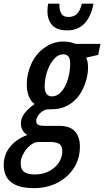

<svg xmlns="http://www.w3.org/2000/svg" viewBox="-87 -773 561 1034"><path d="M98.1 240.2Q-67.9 241.2 -66.9 113.3Q-66.4 59.1 -32.5 17.3Q1.5 -24.4 60.5 -46.4Q45.4 -53.7 35.4 -70.3Q25.4 -86.9 25.4 -108.9Q25.4 -161.6 99.6 -212.9Q80.6 -225.1 68.8 -252.9Q57.1 -280.8 57.1 -318.4Q57.1 -374 81.1 -428Q105 -481.9 150.4 -514.2Q171.4 -530.3 198 -539.8Q224.6 -549.3 252.9 -549.3Q276.4 -549.3 293 -545.2Q309.6 -541 319.8 -536.6H454.1L441.9 -477.5L377 -462.4Q387.2 -441.9 387.2 -408.7Q387.2 -367.7 371.3 -322.8Q355.5 -277.8 329.1 -246.6Q303.7 -217.3 269 -200.9Q234.4 -184.6 191.9 -184.6Q162.6 -184.6 157.2 -182.1Q132.3 -170.9 120.1 -153.3Q107.9 -135.7 107.9 -121.1Q107.9 -105.5 121.6 -99.6Q130.9 -95.2 153.3 -95.2H232.9Q291 -94.7 317.1 -64.7Q343.3 -34.7 343.3 16.1Q343.3 75.7 316.7 122.3Q290 168.9 246.1 197.3Q183.6 239.3 98.1 240.2ZM192.9 -253.9Q218.3 -253.9 238.8 -274.4Q259.3 -294.9 272.7 -329.3Q286.1 -363.8 290 -406.2Q294.9 -453.6 280.3 -470.2Q270.5 -480.5 253.9 -480.5Q226.6 -480.5 205.1 -456.5Q183.6 -432.6 170.4 -397.7Q157.2 -362.8 154.8 -330.1Q152.8 -312.5 153.8 -298.6Q154.8 -284.7 159.2 -275.4Q168.5 -253.9 192.9 -253.9ZM101.6 166.5Q159.7 166 200.2 134.3Q221.2 118.7 234.9 94Q248.5 69.3 248.5 41Q248.5 29.8 245.6 20.5Q242.7 11.2 234.9 3.9Q221.2 -7.3 185.1 -8.3H119.6Q97.7 -8.3 75.7 9.8Q53.7 27.8 39.1 54.2Q24.4 80.6 24.4 105.5Q24.4 140.6 44.7 153.8Q64.9 167 101.6 166.5ZM275.9 -609.4Q218.3 -609.4 193.4 -638.2Q168.5 -667 168.5 -712.4Q168.5 -732.4 172.4 -753.4H232.4Q232.4 -717.8 243.2 -699.7Q253.9 -681.6 281.7 -681.6Q309.6 -681.6 326.9 -697.8Q344.2 -713.9 354 -753.4H416.5Q403.8 -684.1 368.2 -646.7Q332.5 -609.4 275.9 -609.4Z"/></svg>

Font: Open Sans Condensed SemiBold
Style: Italic
Weight: 600
Width: 3
Italic angle: -12°
Designer: Monotype Design Team
Foundry: Monotype Imaging Inc.
Version: Version 3.000; ttfautohint (v1.8.4)